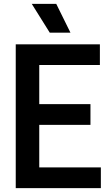

<svg xmlns="http://www.w3.org/2000/svg" viewBox="-20 -968 563 988"><path d="M182 -106.5H499V0H61V-740H494V-633.5H182V-432H445.5V-325.5H182ZM236 -800 143.5 -948H269.5L342.5 -800Z"/></svg>

Font: Encode Sans Condensed SemiBold
Style: Regular
Weight: 600
Width: 3
Designer: Multiple Designers
Foundry: Impallari Type
Version: Version 2.000